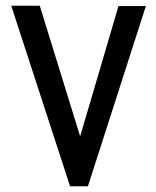

<svg xmlns="http://www.w3.org/2000/svg" viewBox="-20 -644 540 666"><path d="M223 2 19 -624H118L258 -171L391 -623H486L285 2Z"/></svg>

Font: Inconsolata SemiBold
Style: Regular
Weight: 600
Monospace: yes
Designer: Raph Levien, Cyreal, Brenton Simpson
Foundry: Raph Levien, Cyreal, Google
Version: Version 3.100; ttfautohint (v1.8.4.7-5d5b)